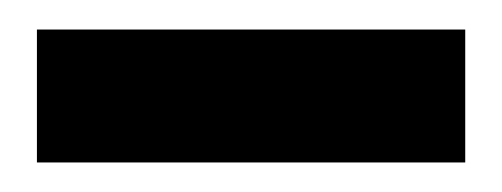

<svg xmlns="http://www.w3.org/2000/svg" viewBox="-20 -700 340 130"><path d="M5 -680H295V-590H5Z"/></svg>

Font: PT Root UI Bold
Style: Regular
Weight: 700
Designer: Vitaly Kuzmin
Foundry: ParaType Ltd.
Version: Version 2.000G